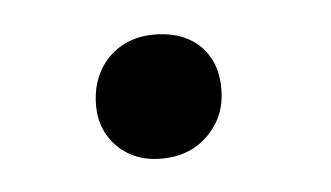

<svg xmlns="http://www.w3.org/2000/svg" viewBox="-26 -532 322 187"><g transform="rotate(-5 134.5 -438.5)"><path d="M67 -435Q67 -454 75 -468.5Q83 -483 97 -491Q111 -499 129 -499Q148 -499 161.5 -492Q175 -485 182.5 -472Q190 -459 190 -441Q190 -422 181.5 -408Q173 -394 159 -386Q145 -378 126 -378Q109 -378 96 -385Q83 -392 75 -405Q67 -418 67 -435Z"/></g></svg>

Font: Literata Light
Style: Italic
Weight: 300
Italic angle: -2°
Designer: Latin by Veronika Burian and Jose Scaglione. Greek by Irene Vlachou. Cyrillic by Vera Evstafieva
Foundry: TypeTogether
Version: Version 3.103;gftools[0.9.29]